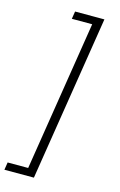

<svg xmlns="http://www.w3.org/2000/svg" viewBox="-168 -835 673 1075"><g transform="rotate(15 168.5 -297.0)"><path d="M-26 182 -19 138H100L238 -732H120L127 -776H297L145 182Z"/></g></svg>

Font: Sora ExtraLight
Style: Italic
Weight: 200
Designer: Jonathan Barnbrook, Juli√°n Moncada
Version: Version 1.000